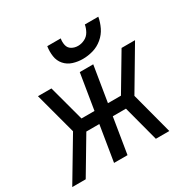

<svg xmlns="http://www.w3.org/2000/svg" viewBox="-171 -903 1055 1062"><g transform="rotate(-30 357.0 -372.0)"><path d="M-6 0H80L215 -227H298L261 0H347L384 -227H468L528 0H614L544 -265L701 -530H615L480 -303H397L434 -530H348L311 -303H228L167 -530H81L152 -265ZM400 -584Q433 -584 466 -593.5Q499 -603 526.5 -626Q554 -649 569 -680Q584 -711 590 -744H504Q500 -722 488.5 -701.5Q477 -681 456 -670.5Q435 -660 413 -660Q391 -660 373 -670.5Q355 -681 350.5 -702Q346 -723 350 -744H264Q259 -712 263.5 -680.5Q268 -649 288 -626Q308 -603 338 -593.5Q368 -584 400 -584Z"/></g></svg>

Font: Iosevka Sparkle
Style: Italic
Weight: 400
Italic angle: -9°
Designer: Belleve Invis
Foundry: Belleve Invis
Version: Version 4.5.0; ttfautohint (v1.8.3)